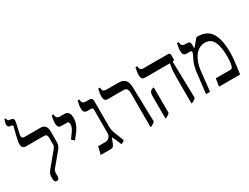

<svg xmlns="http://www.w3.org/2000/svg" viewBox="-74 -1490 2744 2116"><g transform="rotate(-30 1298.0 -432.0)"><path d="M185 7Q154 7 154 -35V-65Q154 -89 164 -108Q174 -127 193 -150L328 -313Q349 -338 349 -358V-452Q349 -494 310 -494H81Q57 -494 43 -508Q29 -522 29 -552Q29 -568 34 -594Q39 -620 46 -650Q53 -680 60 -706.5Q67 -733 71 -749Q76 -767 61 -771L37 -775Q20 -777 15 -788.5Q10 -800 10 -815Q10 -829 16 -846.5Q22 -864 25 -873H43V-869Q43 -854 48.5 -847.5Q54 -841 63 -839L94 -833Q112 -830 117 -815Q122 -800 114 -765L86 -643Q75 -592 119 -592H318Q352 -592 369.5 -578Q387 -564 393 -542.5Q399 -521 399 -499L398 -359Q398 -340 391 -321.5Q384 -303 366 -281L238 -127Q227 -114 222 -100.5Q217 -87 217 -67V-35Q217 7 185 7Z M580 -280 547 -311 576 -351Q605 -388 616 -412Q627 -436 627 -461Q627 -474 622.5 -484Q618 -494 600 -494H531Q506 -494 494.5 -508.5Q483 -523 483 -558Q483 -577 486.5 -595Q490 -613 496 -647H520V-643Q520 -592 567 -592H624Q692 -592 692 -505Q692 -462 676.5 -423Q661 -384 635 -350Z M1003 9Q986 -35 974.5 -59Q963 -83 949 -108L924 -41Q915 -20 905 -10Q895 0 877 0H746L770 -98H865Q892 -98 912 -119.5Q932 -141 932 -168V-462Q932 -480 927 -487Q922 -494 905 -494H860Q835 -494 823.5 -508.5Q812 -523 812 -558Q812 -577 815.5 -597Q819 -617 826 -647H849V-643Q849 -592 896 -592H942Q963 -592 972.5 -581.5Q982 -571 982 -545V-231Q982 -207 984.5 -190Q987 -173 993 -155.5Q999 -138 1009 -113L1047 -16Q1042 -7 1030.5 -0.5Q1019 6 1011 9Z M1375 7V-428Q1375 -456 1364.5 -475Q1354 -494 1316 -494H1122Q1097 -494 1085.5 -509Q1074 -524 1074 -557Q1074 -576 1077.5 -595Q1081 -614 1088 -647H1111V-644Q1111 -592 1157 -592H1318Q1368 -592 1396 -564.5Q1424 -537 1426 -466L1437 -29Q1428 -17 1416 -9Q1404 -1 1388 7Z M1896 7V-311Q1896 -380 1901 -423.5Q1906 -467 1911 -491V-494H1596Q1571 -494 1559.5 -508.5Q1548 -523 1548 -556Q1548 -577 1551.5 -597Q1555 -617 1562 -647H1585V-638Q1585 -592 1632 -592H1943Q1957 -592 1963.5 -585.5Q1970 -579 1970 -562V-502L1947 -494L1958 -29Q1949 -18 1936.5 -9.5Q1924 -1 1908 7ZM1565 7V-273Q1565 -307 1573 -323.5Q1581 -340 1595 -345L1619 -354L1625 -348L1626 -29Q1617 -17 1605 -9Q1593 -1 1577 7Z M2087 0 2116 -252Q2125 -328 2144.5 -374Q2164 -420 2177 -443Q2184 -458 2186.5 -466.5Q2189 -475 2189 -480Q2189 -494 2167 -494H2124Q2099 -494 2088 -509Q2077 -524 2077 -557Q2077 -576 2080.5 -595Q2084 -614 2090 -647H2113V-644Q2113 -592 2160 -592H2180Q2208 -592 2217.5 -582Q2227 -572 2227 -550V-505L2230 -504L2310 -598H2319Q2444 -598 2495.5 -514Q2547 -430 2547 -267Q2547 -243 2546 -221Q2545 -199 2542 -170.5Q2539 -142 2533.5 -101Q2528 -60 2520 0H2252L2267 -98H2443Q2465 -98 2472.5 -104Q2480 -110 2486 -132Q2491 -150 2494 -176.5Q2497 -203 2497 -248Q2497 -362 2465.5 -430Q2434 -498 2358 -498Q2315 -498 2281.5 -478Q2248 -458 2224.5 -424Q2201 -390 2186.5 -348.5Q2172 -307 2167 -266L2138 0Z"/></g></svg>

Font: Noto Serif Hebrew SemiCondensed
Style: Regular
Weight: 400
Width: 4
Designer: Monotype Design Team
Foundry: Monotype Imaging Inc.
Version: Version 2.004; ttfautohint (v1.8.4.7-5d5b)